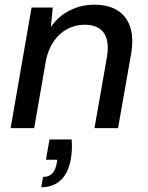

<svg xmlns="http://www.w3.org/2000/svg" viewBox="-20 -544 630 815"><path d="M25 0 114 -512H204L196 -429Q226 -474 274.5 -499Q323 -524 380 -524Q441 -524 480 -499Q519 -474 533.5 -426.5Q548 -379 536 -312L481 0H381L434 -302Q445 -369 421 -404Q397 -439 338 -439Q301 -439 267 -421.5Q233 -404 209 -370Q185 -336 175 -287L125 0ZM155 251 163 207Q188 207 202 192Q216 177 221 148L223 134H175L190 48H284Q286 70 285 91Q284 112 281 130Q270 191 237.5 221Q205 251 155 251Z"/></svg>

Font: DM Sans 12pt Medium
Style: Italic
Weight: 500
Italic angle: -10°
Version: Version 4.004;gftools[0.9.30]